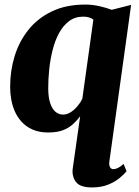

<svg xmlns="http://www.w3.org/2000/svg" viewBox="-20 -570 610 842"><path d="M459.5 139Q457.5 154 462.5 163Q467.5 172 477 172Q486 172 496.8 166.8Q507.5 161.5 522 149L535 181Q526 192.5 506 209.5Q486 226.5 455.5 239.2Q425 252 383.5 252Q330 252 312.2 226.8Q294.5 201.5 299 169L331.5 -60Q318 -42 300 -25.5Q282 -9 256.2 1Q230.5 11 191.5 11Q137 11 99.8 -14.5Q62.5 -40 43.5 -85.2Q24.5 -130.5 24.5 -190Q24.5 -259.5 44.2 -324Q64 -388.5 104.8 -439.5Q145.5 -490.5 207.8 -520.2Q270 -550 354.5 -550Q385 -550 416.8 -542.8Q448.5 -535.5 470 -527L555 -548.5ZM389.5 -484Q381.5 -490.5 370 -493.8Q358.5 -497 345 -497Q309 -497 282.8 -477.2Q256.5 -457.5 238.8 -424.5Q221 -391.5 210.8 -350.8Q200.5 -310 196 -266.8Q191.5 -223.5 191.5 -184Q191.5 -144 200 -118Q208.5 -92 223.2 -79.8Q238 -67.5 256.5 -67.5Q274 -67.5 290.2 -78Q306.5 -88.5 320 -104.8Q333.5 -121 341 -136.5Z"/></svg>

Font: Merriweather 60pt Black
Style: Italic
Weight: 900
Italic angle: -7.8°
Version: Version 2.101